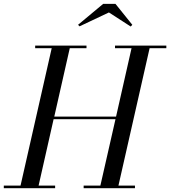

<svg xmlns="http://www.w3.org/2000/svg" viewBox="-60 -990 895 1010"><path d="M513 -924.5 627.5 -850.5 636 -859.5 547.5 -969.5H482.5L350.5 -859.5L358.5 -851.5ZM-40 -13.5V0H230V-13.5H143L222 -363H547.5L468 -13.5H380V0H650V-13.5H563L727 -736.5H815V-750H545V-736.5H632L550.5 -376.5H225.5L307 -736.5H395V-750H125V-736.5H212L48 -13.5Z"/></svg>

Font: Bodoni* 16pt
Style: Italic
Weight: 400
Italic angle: -13°
Version: Version 2.3